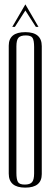

<svg xmlns="http://www.w3.org/2000/svg" viewBox="-20 -853 232 878"><path d="M171 -57Q171 5 95.5 5Q20 5 20 -59V-644Q20 -706 95.5 -706Q171 -706 171 -642ZM136 -638Q136 -668 129 -679.5Q122 -691 98 -691Q74 -691 64.5 -680.5Q55 -670 55 -641V-62Q55 -33 62 -21Q69 -9 93 -9Q117 -9 126.5 -20Q136 -31 136 -60ZM36 -730 96 -833 156 -730H144L96 -805L48 -730Z"/></svg>

Font: Dorsa
Style: Regular
Weight: 400
Version: Version 1.002